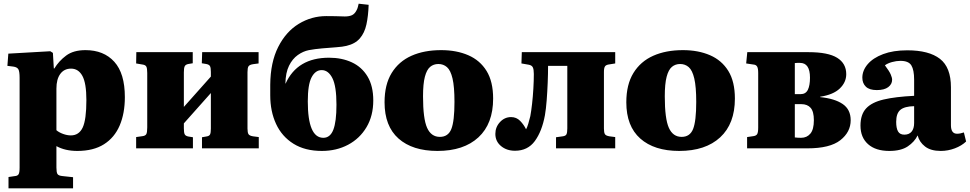

<svg xmlns="http://www.w3.org/2000/svg" viewBox="-20 -802 5243 1038"><path d="M26 216V155L60 150Q75 149 80.5 140Q86 131 86 104V-381Q86 -415 79.5 -427Q73 -439 52 -442L20 -446L25 -512L252 -525L266 -516L271 -432H274Q298 -472 337.5 -501.5Q377 -531 442 -531Q541 -531 598 -468Q655 -405 655 -277Q655 -189 627 -123.5Q599 -58 542 -22Q485 14 398 14Q332 14 285 -12V104Q285 129 290.5 138.5Q296 148 319 150L375 156V216ZM363 -70Q407 -70 427 -112.5Q447 -155 447 -261Q447 -352 425.5 -391.5Q404 -431 364 -431Q327 -431 306 -402.5Q285 -374 285 -323V-98Q299 -86 321 -78Q343 -70 363 -70Z M716 0V-61L751 -66Q766 -68 771 -77Q776 -86 776 -113V-407Q776 -433 771 -442Q766 -451 751 -453L716 -459L717 -520H1022V-460L998 -456Q983 -453 978.5 -443.5Q974 -434 974 -411V-224L1120 -388V-413Q1120 -435 1115.5 -444Q1111 -453 1095 -456L1071 -460L1073 -520H1378V-459L1348 -455Q1329 -452 1323.5 -443.5Q1318 -435 1318 -412V-107Q1318 -85 1323.5 -76.5Q1329 -68 1348 -65L1379 -61V0H1072V-60L1095 -64Q1111 -66 1115.5 -75Q1120 -84 1120 -107V-299L974 -135V-108Q974 -85 978.5 -76Q983 -67 998 -64L1023 -60V0Z M1720 14Q1629 14 1566.5 -25Q1504 -64 1472.5 -132Q1441 -200 1441 -287V-344Q1442 -465 1484 -548Q1526 -631 1595 -673Q1664 -715 1744 -715Q1769 -715 1793.5 -714.5Q1818 -714 1844 -713Q1868 -713 1883 -720Q1898 -727 1908 -747Q1912 -754 1914.5 -763.5Q1917 -773 1919 -782L1973 -776Q1971 -716 1961 -670Q1951 -624 1925.5 -594.5Q1900 -565 1853 -554Q1833 -549 1797.5 -546.5Q1762 -544 1722 -540.5Q1682 -537 1650 -531Q1619 -525 1590 -504.5Q1561 -484 1542.5 -446.5Q1524 -409 1523 -351L1524 -350Q1587 -490 1759 -490Q1828 -490 1882 -465Q1936 -440 1967 -388.5Q1998 -337 1998 -259Q1998 -176 1961.5 -114.5Q1925 -53 1862 -19.5Q1799 14 1720 14ZM1728 -57Q1765 -57 1782 -100.5Q1799 -144 1799 -236Q1799 -336 1777 -379.5Q1755 -423 1719 -423Q1685 -423 1664.5 -384Q1644 -345 1644 -254Q1644 -57 1728 -57Z M2345 14Q2210 14 2134.5 -53Q2059 -120 2059 -249Q2059 -345 2097.5 -407.5Q2136 -470 2204.5 -500.5Q2273 -531 2365 -531Q2448 -531 2511.5 -503.5Q2575 -476 2610.5 -418.5Q2646 -361 2646 -269Q2646 -133 2566.5 -59.5Q2487 14 2345 14ZM2358 -62Q2403 -62 2420 -104.5Q2437 -147 2437 -251Q2437 -333 2426.5 -377.5Q2416 -422 2396.5 -439Q2377 -456 2350 -456Q2324 -456 2305.5 -440.5Q2287 -425 2277 -387Q2267 -349 2267 -281Q2267 -160 2289 -111Q2311 -62 2358 -62Z M2764 13Q2719 13 2688.5 -12.5Q2658 -38 2658 -78Q2658 -115 2683 -142Q2708 -169 2743 -169Q2772 -169 2792 -148.5Q2812 -128 2824 -103Q2830 -113 2836 -133Q2842 -153 2847 -174Q2852 -201 2856.5 -240.5Q2861 -280 2863.5 -323Q2866 -366 2866 -402Q2866 -427 2860.5 -438Q2855 -449 2839 -452L2799 -459L2801 -520H3306V-459L3275 -454Q3257 -452 3251 -443.5Q3245 -435 3245 -413V-107Q3245 -85 3250.5 -76.5Q3256 -68 3275 -65L3306 -61V0H2986V-60L3022 -65Q3038 -67 3042.5 -76Q3047 -85 3047 -108V-446H2943Q2943 -403 2941 -354.5Q2939 -306 2935.5 -260Q2932 -214 2926 -179Q2910 -92 2871.5 -39.5Q2833 13 2764 13Z M3652 14Q3517 14 3441.5 -53Q3366 -120 3366 -249Q3366 -345 3404.5 -407.5Q3443 -470 3511.5 -500.5Q3580 -531 3672 -531Q3755 -531 3818.5 -503.5Q3882 -476 3917.5 -418.5Q3953 -361 3953 -269Q3953 -133 3873.5 -59.5Q3794 14 3652 14ZM3665 -62Q3710 -62 3727 -104.5Q3744 -147 3744 -251Q3744 -333 3733.5 -377.5Q3723 -422 3703.5 -439Q3684 -456 3657 -456Q3631 -456 3612.5 -440.5Q3594 -425 3584 -387Q3574 -349 3574 -281Q3574 -160 3596 -111Q3618 -62 3665 -62Z M4019 0V-61L4053 -66Q4068 -68 4073.5 -77Q4079 -86 4079 -113V-407Q4079 -433 4073 -442.5Q4067 -452 4054 -453L4014 -459L4020 -520H4351Q4457 -520 4506 -489.5Q4555 -459 4555 -401Q4555 -357 4520 -323.5Q4485 -290 4414 -279V-277Q4493 -269 4536 -239.5Q4579 -210 4579 -152Q4579 -88 4523 -44Q4467 0 4345 0ZM4277 -293H4308Q4336 -293 4347.5 -316.5Q4359 -340 4359 -382Q4359 -462 4305 -462Q4298 -462 4290.5 -462Q4283 -462 4277 -461ZM4311 -57Q4342 -57 4361 -79.5Q4380 -102 4380 -152Q4380 -199 4362.5 -219Q4345 -239 4312 -239H4277V-59Q4285 -58 4293.5 -57.5Q4302 -57 4311 -57Z M4788 14Q4714 14 4673 -22.5Q4632 -59 4632 -123Q4632 -183 4662.5 -216Q4693 -249 4757 -264Q4821 -279 4922 -284V-371Q4922 -424 4907 -448.5Q4892 -473 4848 -473Q4826 -473 4802.5 -466.5Q4779 -460 4764 -449Q4788 -417 4795.5 -399.5Q4803 -382 4803 -371Q4803 -347 4782 -331Q4761 -315 4720 -315Q4680 -315 4661 -333.5Q4642 -352 4642 -382Q4642 -421 4671 -455Q4700 -489 4754.5 -509.5Q4809 -530 4885 -530Q5002 -530 5061.5 -484Q5121 -438 5121 -330V-125Q5121 -79 5154 -79Q5171 -79 5191 -86L5203 -37Q5179 -14 5142 0Q5105 14 5066 14Q5012 14 4981 -10Q4950 -34 4941 -70Q4924 -35 4887.5 -10.5Q4851 14 4788 14ZM4869 -74Q4895 -74 4908.5 -90.5Q4922 -107 4922 -137V-228Q4870 -227 4847.5 -208Q4825 -189 4825 -143Q4825 -109 4835 -91.5Q4845 -74 4869 -74Z"/></svg>

Font: Literata 36pt ExtraBold
Style: Regular
Weight: 800
Designer: Latin by Veronika Burian and Jose Scaglione. Greek by Irene Vlachou. Cyrillic by Vera Evstafieva.
Foundry: TypeTogether
Version: Version 3.002